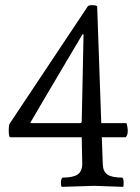

<svg xmlns="http://www.w3.org/2000/svg" viewBox="-20 -727 546 747"><path d="M347 -4 220 0Q217 -3 217 -16.5Q217 -30 223 -36Q263 -36 281 -47.5Q299 -59 300 -87L298 -193H19Q14 -196 14 -219.5Q14 -243 19 -248L322 -703Q326 -707 339 -707Q352 -707 358 -703L374 -248H472Q477 -233 477 -217Q477 -201 469 -193H376L380 -87Q381 -59 398.5 -47.5Q416 -36 456 -36Q461 -31 461 -16.5Q461 -2 459 0ZM300 -592Q98 -251 98 -249.5Q98 -248 101 -248H291Q298 -248 298 -255L305 -591Q305 -594 303 -594Q301 -594 300 -592Z"/></svg>

Font: Esteban
Style: Regular
Weight: 400
Designer: Angelica Diaz Rivera
Foundry: Angelica Diaz Rivera
Version: Version 1.002